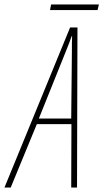

<svg xmlns="http://www.w3.org/2000/svg" viewBox="-88 -840 463 860"><path d="M136 -795H349L355 -820H141ZM-68 0H-40L77 -284H232L231 0H257L259 -717H226ZM86 -309 205 -605C218 -637 227 -660 233 -678H235C234 -660 234 -634 234 -606L231 -309Z"/></svg>

Font: Noto Sans ExtraCondensed Thin
Style: Italic
Weight: 100
Width: 2
Italic angle: -12°
Designer: Monotype Design Team
Foundry: Monotype Imaging Inc.
Version: Version 2.013